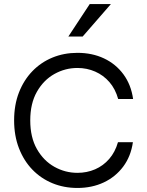

<svg xmlns="http://www.w3.org/2000/svg" viewBox="-20 -922 730 952"><path d="M639 -217Q629 -147 591 -96Q553 -45 494.5 -17.5Q436 10 364 10Q297 10 240 -13.5Q183 -37 140.5 -81Q98 -125 74 -187Q50 -249 50 -325Q50 -402 74 -463.5Q98 -525 140.5 -569Q183 -613 240 -636.5Q297 -660 364 -660Q437 -660 495.5 -632.5Q554 -605 592 -553.5Q630 -502 640 -431H566Q552 -481 522.5 -515Q493 -549 452 -567Q411 -585 364 -585Q303 -585 249.5 -555Q196 -525 163 -467Q130 -409 130 -325Q130 -241 163 -183Q196 -125 249.5 -95Q303 -65 364 -65Q411 -65 451.5 -82.5Q492 -100 521.5 -134Q551 -168 565 -217ZM319 -741 425 -902H530L390 -741Z"/></svg>

Font: Syne
Style: Regular
Weight: 400
Designer: Lucas Descroix
Foundry: Bonjour Monde
Version: Version 2.200